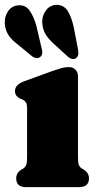

<svg xmlns="http://www.w3.org/2000/svg" viewBox="-37 -774 406 794"><path d="M285.5 -458V-123.5Q285.5 -101 289 -92.2Q292.5 -83.5 299.5 -78.5L308 -73.5Q331 -59.5 331 -36.5Q331 0 289 0H71.5Q30 0 30 -36.5Q30 -59.5 52.5 -73.5L61.5 -78.5Q68 -83.5 71.5 -92.2Q75 -101 75 -123.5V-324.5Q75 -343.5 70 -350.8Q65 -358 56.5 -362.5L47.5 -365.5Q37 -371 31 -378.2Q25 -385.5 25 -398Q25 -423 60.5 -437L180 -480.5Q203 -488.5 217.5 -492.5Q232 -496.5 249 -496.5Q265.5 -496.5 275.5 -485.5Q285.5 -474.5 285.5 -458ZM268.3 -660 284.5 -575.5Q287.3 -562.5 287.1 -552.5Q286.9 -542.5 279.6 -535.5Q272.8 -529 262.8 -530.2Q252.9 -531.5 244.4 -539L188.5 -590Q162.2 -613 150.2 -634.5Q138.3 -656 137.5 -684.5Q137.5 -710.5 153.9 -732Q170.3 -753.5 197.4 -754Q227.8 -753.5 243.6 -727.8Q259.4 -702 268.3 -660ZM114 -664.5 133.8 -580Q137.5 -568 137.9 -558Q138.3 -548 131.4 -540.5Q124.9 -533 115 -533.8Q105.1 -534.5 96.2 -541L38.3 -588.5Q10.3 -609.5 -2.6 -629.8Q-15.6 -650 -17.2 -678.5Q-18.8 -705 -3.7 -727.5Q11.5 -750 38.7 -752Q68.6 -754.5 85.8 -729.8Q103.1 -705 114 -664.5Z"/></svg>

Font: Fraunces 9pt Soft Black
Style: Regular
Weight: 900
Version: Version 1.000;[b76b70a41]